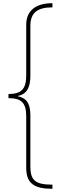

<svg xmlns="http://www.w3.org/2000/svg" viewBox="-20 -812 389 1201"><path d="M308 369V343C202 343 170 317 170 230V-88C170 -163 149 -197 92 -210V-212C150 -223 170 -269 170 -337V-650C170 -731 212 -766 308 -766V-792C200 -792 144 -743 144 -656V-341C144 -255 114 -224 33 -224V-198C114 -198 144 -169 144 -84V236C144 334 191 369 308 369Z"/></svg>

Font: Noto Sans Kannada Condensed Thin
Style: Regular
Weight: 100
Width: 3
Designer: Jelle Bosma - Monotype Design Team
Foundry: Monotype Imaging Inc.
Version: Version 2.005